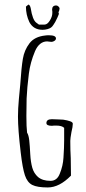

<svg xmlns="http://www.w3.org/2000/svg" viewBox="-20 -817 379 844"><path d="M71 -147Q59 -248 59 -304Q59 -338 63 -382L69 -445Q74 -520 80.5 -558.5Q87 -597 109.5 -626.5Q132 -656 179 -661Q184 -662 195 -662Q226 -662 226 -648Q226 -642 219.5 -637.5Q213 -633 206 -633L196 -634L187 -635Q170 -635 156.5 -624Q143 -613 134 -592Q113 -542 107 -494Q99 -431 97 -384L96 -307Q96 -258 99 -234Q106 -223 108.5 -200.5Q111 -178 113 -139Q115 -104 122 -79.5Q129 -55 147 -39Q167 -22 202 -22Q231 -22 243 -54Q257 -88 259 -124Q262 -169 262 -200V-255Q252 -265 227 -265H219Q214 -264 208 -264Q184 -264 184 -276Q184 -293 208 -293Q225 -293 236 -292L258 -291Q277 -288 288 -284Q300 -280 300 -273Q300 -260 294 -236Q289 -208 289 -198Q289 -156 291 -122Q292 -87 292 -45Q241 7 190 7Q144 7 122 -4Q100 -15 89.5 -46.5Q79 -78 71 -147ZM109 -720Q94 -752 94 -788L105 -797Q112 -795 115 -781Q123 -729 140 -717L151 -709H176Q188 -709 199 -726.5Q210 -744 210 -760V-767Q209 -770 209 -774Q209 -793 227 -793Q232 -793 237 -788.5Q242 -784 242 -779L240 -770L237 -763L239 -756Q238 -753 236 -748.5Q234 -744 232 -739Q222 -717 215 -708Q210 -700 204.5 -696Q199 -692 189 -689Q178 -686 167 -686Q127 -686 109 -720Z"/></svg>

Font: Amatic SC
Style: Regular
Weight: 400
Designer: Multiple Designers
Foundry: Vernon Adams
Version: Version 2.505